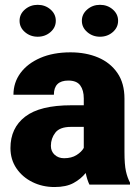

<svg xmlns="http://www.w3.org/2000/svg" viewBox="-20 -751 571 781"><path d="M343.8 0Q334.5 -19 328.6 -47.4Q309.6 -23.4 279.5 -6.8Q249.5 9.8 201.7 9.8Q152.8 9.8 112.1 -10.3Q71.3 -30.3 46.9 -66.2Q22.5 -102.1 22.5 -148.9Q22.5 -230.5 82.5 -276.6Q142.6 -322.8 270 -322.8H320.8V-350.6Q320.8 -383.8 306.4 -403.6Q292 -423.3 257.8 -423.3Q199.2 -423.3 199.2 -365.7H34.7Q34.7 -415 63.2 -453.9Q91.8 -492.7 144 -515.4Q196.3 -538.1 266.6 -538.1Q329.6 -538.1 379.2 -517.1Q428.7 -496.1 457.5 -454.3Q486.3 -412.6 486.3 -349.6V-133.3Q486.3 -81.5 492.2 -54.9Q498 -28.3 508.8 -8.3V0ZM240.7 -107.4Q271 -107.4 291.5 -120.4Q312 -133.3 320.8 -149.4V-234.9H269Q223.1 -234.9 205.1 -211.4Q187 -188 187 -157.7Q187 -135.3 202.4 -121.3Q217.8 -107.4 240.7 -107.4ZM59.6 -666.5Q59.6 -693.8 81.5 -712.6Q103.5 -731.4 133.3 -731.4Q163.6 -731.4 185.3 -712.6Q207 -693.8 207 -666.5Q207 -639.2 185.3 -620.4Q163.6 -601.6 133.3 -601.6Q103.5 -601.6 81.5 -620.4Q59.6 -639.2 59.6 -666.5ZM313 -666.5Q313 -693.8 335 -712.6Q356.9 -731.4 386.7 -731.4Q417 -731.4 438.7 -712.6Q460.4 -693.8 460.4 -666.5Q460.4 -639.2 438.7 -620.4Q417 -601.6 386.7 -601.6Q356.9 -601.6 335 -620.4Q313 -639.2 313 -666.5Z"/></svg>

Font: Vazirmatn RD UI FD Black
Style: Regular
Weight: 900
Designer: Saber Rastikerdar
Foundry: Saber Rastikerdar
Version: Version 33.003